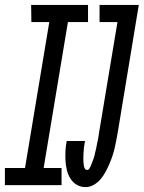

<svg xmlns="http://www.w3.org/2000/svg" viewBox="-52 -755 586 783"><path d="M297 8Q277 8 261 -1.5Q245 -11 235 -27Q225 -43 220.5 -62Q216 -81 215 -100.5Q214 -120 215 -140Q216 -160 220 -180H295Q294 -174 292.5 -167.5Q291 -161 290.5 -154.5Q290 -148 289.5 -141.5Q289 -135 288.5 -129Q288 -123 288 -116.5Q288 -110 288 -104Q288 -98 288.5 -91.5Q289 -85 290 -79Q291 -73 294 -67.5Q297 -62 304 -62Q309 -62 312.5 -67.5Q316 -73 318 -78Q320 -83 322 -88Q324 -93 326 -98.5Q328 -104 330 -109Q332 -114 333 -119.5Q334 -125 335.5 -130.5Q337 -136 338 -141Q339 -146 340.5 -151.5Q342 -157 342.5 -162Q343 -167 344.5 -172.5Q346 -178 347 -183.5Q348 -189 349 -194Q350 -199 350.5 -204.5Q351 -210 352 -215Q353 -220 354 -226L427 -665H354V-735H514L428 -214Q425 -198 422 -181.5Q419 -165 415 -148.5Q411 -132 405.5 -116Q400 -100 393 -84Q386 -68 377.5 -52.5Q369 -37 357.5 -23.5Q346 -10 330 -1Q314 8 297 8ZM-32 0V-70H50L149 -665H76L75 -735H307V-665H225L126 -70H199V0Z"/></svg>

Font: Iosevka Custom
Style: Italic
Weight: 400
Italic angle: -9°
Monospace: yes
Designer: Belleve Invis
Foundry: Belleve Invis
Version: Version 30.3.3; ttfautohint (v1.8.3)